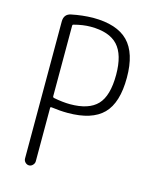

<svg xmlns="http://www.w3.org/2000/svg" viewBox="-112 -817 723 893"><g transform="rotate(15 250.0 -370.0)"><path d="M139.6 -679.7V-338.9Q139.6 -335 144.5 -333Q189.5 -324.2 224.6 -324.2Q314.5 -324.2 355.5 -367.2Q396.5 -410.2 396.5 -511.7Q396.5 -608.4 355.5 -652.8Q314.5 -697.3 224.6 -697.3Q187.5 -697.3 143.6 -685.5Q139.6 -684.6 139.6 -679.7ZM87.9 -26.4V-685.5Q87.9 -721.7 121.1 -728.5Q172.9 -739.3 224.6 -740.2Q339.8 -740.2 394 -685.1Q448.2 -629.9 448.2 -511.7Q448.2 -390.6 394.5 -336.4Q340.8 -282.2 224.6 -282.2Q186.5 -282.2 144.5 -288.1Q139.6 -288.1 139.6 -284.2V-26.4Q139.6 -16.6 131.8 -8.3Q124 0 113.8 0Q103.5 0 95.7 -7.8Q87.9 -15.6 87.9 -26.4Z"/></g></svg>

Font: Rounded-L Mgen+ 1mn light
Style: Regular
Weight: 200
Designer: [Source Han Sans]
Ryoko NISHIZUKA  (kana & ideographs); Paul D. Hunt (Latin, Greek & Cyrillic); Wenlong ZHANG  (bopomofo
Version: Version 1.059.20150602